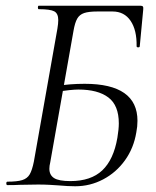

<svg xmlns="http://www.w3.org/2000/svg" viewBox="-20 -645 542 669"><path d="M184 1Q170 0 152 -1Q134 -2 113 -2L50 -1Q33 0 6 0Q2 0 2 -6Q2 -12 6 -12Q40 -12 57.5 -17.5Q75 -23 83.5 -37.5Q92 -52 98 -82L180 -545Q183 -563 183 -575Q183 -598 169 -605.5Q155 -613 115 -613Q112 -613 112 -619Q112 -625 115 -625H470Q476 -625 478 -622Q480 -619 479 -611L467 -484Q467 -480 461.5 -480Q456 -480 456 -484Q457 -540 435 -572.5Q413 -605 372 -605H320Q289 -605 273 -599.5Q257 -594 249 -580Q241 -566 236 -537L155 -79Q152 -67 152 -57Q152 -35 168.5 -24.5Q185 -14 225 -14Q297 -14 336.5 -51.5Q376 -89 389 -165Q394 -195 394 -215Q394 -278 357.5 -305.5Q321 -333 253 -333Q230 -333 174 -325L175 -345Q222 -353 275 -353Q459 -353 459 -224Q459 -204 455 -184Q446 -129 415.5 -86.5Q385 -44 339.5 -20Q294 4 242 4Q217 4 184 1Z"/></svg>

Font: Cormorant Garamond
Style: Italic
Weight: 400
Italic angle: -10°
Designer: Christian Thalmann (Catharsis Fonts)
Foundry: Catharsis Fonts
Version: Version 4.000